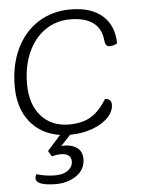

<svg xmlns="http://www.w3.org/2000/svg" viewBox="-55 -604 657 877"><g transform="rotate(-5 273.5 -165.5)"><path d="M74 -238Q74 -145 121.5 -91Q169 -37 250 -37Q310 -37 349.5 -60.5Q389 -84 423 -139Q436 -139 444 -131.5Q452 -124 452 -111Q452 -79 424.5 -51Q397 -23 350.5 -6.5Q304 10 251 10H250L205 58Q210 57 219 57Q255 57 278 74.5Q301 92 301 125Q301 173 261 201Q221 229 166 229Q123 229 99 220.5Q75 212 75 194Q75 188 80 176Q122 189 166 189Q204 189 225.5 172.5Q247 156 247 132Q247 95 199 95Q180 95 158 101L143 75L204 7Q116 -7 66.5 -70Q17 -133 17 -232Q17 -329 52.5 -403.5Q88 -478 152.5 -519Q217 -560 301 -560Q395 -560 447 -514.5Q499 -469 500 -387Q482 -377 465 -377Q456 -377 450.5 -383Q445 -389 443 -405Q438 -460 400.5 -487.5Q363 -515 295 -515Q231 -515 180.5 -480Q130 -445 102 -382Q74 -319 74 -238Z"/></g></svg>

Font: Krub Light
Style: Italic
Weight: 300
Italic angle: -8°
Designer: Ekaluck Peanpanawate
Foundry: Cadson Demak Co.,Ltd.
Version: Version 1.000; ttfautohint (v1.6)